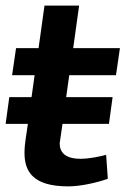

<svg xmlns="http://www.w3.org/2000/svg" viewBox="-33 -652 474 682"><path d="M209 10C255 10 314 -4 350 -17L344 -102C325 -97 287 -88 253 -88C196 -88 179 -113 179 -143L189 -212H354L367 -307H202L213 -385H379L393 -481H227L248 -632H125L104 -481H24L10 -385H90L79 -307H0L-13 -212H66C62 -179 54 -144 54 -109C54 -43 84 10 209 10Z"/></svg>

Font: Cantarell
Style: BoldOblique
Weight: 700
Italic angle: -8°
Designer: Dave Crossland
Version: Version 0.024